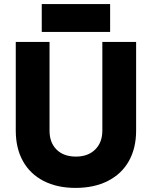

<svg xmlns="http://www.w3.org/2000/svg" viewBox="-20 -905 742 938"><path d="M57 -267V-700H222V-267Q222 -208 256.5 -174Q291 -140 351 -140Q410 -140 445 -174.5Q480 -209 480 -267V-700H645V-267Q645 -181 609.5 -118Q574 -55 507 -21Q440 13 349 13Q259 13 193 -21Q127 -55 92 -118Q57 -181 57 -267ZM184 -885H518V-749H184Z"/></svg>

Font: Oak Sans ExtraBold
Style: Regular
Weight: 800
Designer: Erik Kennedy, Walven
Foundry: Erik Kennedy, Walven
Version: Version 1.000